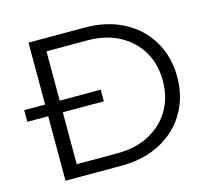

<svg xmlns="http://www.w3.org/2000/svg" viewBox="-101 -820 1033 940"><g transform="rotate(-15 415.5 -350.0)"><path d="M119 -700H404Q515 -700 600 -655.5Q685 -611 732 -531.5Q779 -452 779 -350Q779 -248 732 -168.5Q685 -89 600 -44.5Q515 0 404 0H119ZM400 -64Q492 -64 561 -100.5Q630 -137 668 -201.5Q706 -266 706 -350Q706 -434 668 -498.5Q630 -563 561 -599.5Q492 -636 400 -636H193V-64ZM13 -386H401V-327H13Z"/></g></svg>

Font: Idrija
Style: Regular
Weight: 400
Designer: Julieta Ulanovsky
Foundry: Julieta Ulanovsky
Version: Version 7.200